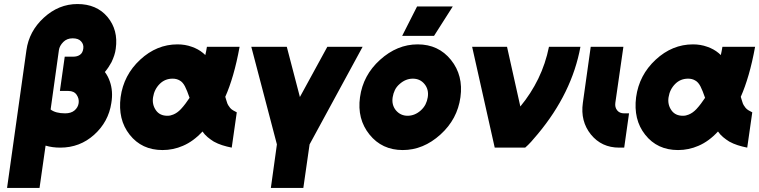

<svg xmlns="http://www.w3.org/2000/svg" viewBox="-20 -732 3764 952"><path d="M364 -712Q271 -712 197 -644Q124 -577 111 -483L15 200H176L206 -10Q239 0 279 0Q376 0 447 -64Q518 -128 532 -221Q537 -251 535 -277.5Q533 -304 525 -327Q516 -354 500 -375Q510 -387 518 -399Q526 -411 533 -424Q541 -441 546.5 -457.5Q552 -474 554 -491Q567 -583 513 -648Q459 -712 364 -712ZM231 -189 272 -483Q275 -505 294 -524Q312 -542 340 -542Q369 -542 382 -527Q396 -512 393 -491Q390 -469 376 -460Q363 -451 343 -451H301L277 -281H319Q347 -281 360 -262Q373 -243 370 -221Q367 -199 349 -184Q332 -170 303 -170Q256 -170 231 -189Z M860 -512Q757 -512 675 -436Q593 -360 578 -250Q571 -195 582 -148.5Q593 -102 623 -64Q683 12 786 12Q839 12 887 -9Q913 -20 937.5 -38Q962 -56 984 -80Q995 -64 1009.5 -52Q1024 -40 1040 -30Q1060 -19 1082 -12Q1104 -5 1129 0L1154 -175Q1144 -180 1135.5 -185Q1127 -190 1121 -197Q1116 -203 1111.5 -210.5Q1107 -218 1105 -226Q1104 -229 1102 -235.5Q1100 -242 1097 -252Q1118 -299 1136 -361Q1154 -423 1168 -500H1006Q1004 -488 1002 -477.5Q1000 -467 998 -459Q995 -461 992.5 -464Q990 -467 987 -469Q963 -489 931 -500Q898 -512 860 -512ZM836 -342Q856 -342 871 -333Q886 -325 897 -304Q902 -294 908 -279.5Q914 -265 920 -247Q910 -232 899.5 -218Q889 -204 877 -191Q859 -172 839 -164Q832 -161 825 -159.5Q818 -158 810 -158Q773 -158 754 -184Q733 -213 739 -250Q745 -289 772 -316Q798 -342 836 -342Z M1226 -500 1353 -16 1323 200H1484L1515 -16L1778 -500H1603L1467 -251L1402 -500Z M2051 -512Q1949 -512 1864 -435Q1780 -359 1765 -250Q1750 -142 1812 -65Q1874 12 1977 12Q2079 12 2164 -65Q2248 -141 2263 -250Q2278 -358 2216 -435Q2154 -512 2051 -512ZM2027 -342Q2063 -342 2085 -315Q2107 -288 2101 -250Q2098 -231 2090 -215Q2082 -199 2067 -185Q2037 -158 2001 -158Q1966 -158 1943 -185Q1921 -212 1927 -250Q1930 -269 1938 -285.5Q1946 -302 1961 -315Q1991 -342 2027 -342ZM1974 -554H2132L2225 -700H2048Z M2321 -500 2433 0H2584Q2598 -12 2613.5 -29Q2629 -46 2647 -68Q2816 -271 2858 -500H2702Q2685 -416 2649 -342Q2613 -268 2560 -204L2494 -500Z M2909 -500 2870 -222Q2857 -131 2910 -65Q2963 0 3050 0H3075L3099 -170H3074Q3052 -170 3040 -185Q3028 -200 3031 -222L3071 -500Z M3416 -512Q3313 -512 3231 -436Q3149 -360 3134 -250Q3127 -195 3138 -148.5Q3149 -102 3179 -64Q3239 12 3342 12Q3395 12 3443 -9Q3469 -20 3493.5 -38Q3518 -56 3540 -80Q3551 -64 3565.5 -52Q3580 -40 3596 -30Q3616 -19 3638 -12Q3660 -5 3685 0L3710 -175Q3700 -180 3691.5 -185Q3683 -190 3677 -197Q3672 -203 3667.5 -210.5Q3663 -218 3661 -226Q3660 -229 3658 -235.5Q3656 -242 3653 -252Q3674 -299 3692 -361Q3710 -423 3724 -500H3562Q3560 -488 3558 -477.5Q3556 -467 3554 -459Q3551 -461 3548.5 -464Q3546 -467 3543 -469Q3519 -489 3487 -500Q3454 -512 3416 -512ZM3392 -342Q3412 -342 3427 -333Q3442 -325 3453 -304Q3458 -294 3464 -279.5Q3470 -265 3476 -247Q3466 -232 3455.5 -218Q3445 -204 3433 -191Q3415 -172 3395 -164Q3388 -161 3381 -159.5Q3374 -158 3366 -158Q3329 -158 3310 -184Q3289 -213 3295 -250Q3301 -289 3328 -316Q3354 -342 3392 -342Z"/></svg>

Font: Unageo
Style: Black-Italic
Weight: 900
Designer: Richard Sepsi
Foundry: Richard Sepsi
Version: Version 2.000